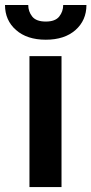

<svg xmlns="http://www.w3.org/2000/svg" viewBox="-51 -755 369 775"><path d="M197.3 -528.3V0H67.9V-528.3ZM204.1 -734.9H297.9Q297.9 -672.9 253.7 -633.8Q209.5 -594.7 133.8 -594.7Q58.1 -594.7 13.7 -633.8Q-30.8 -672.9 -30.8 -734.9H63Q63 -708.5 79.1 -688.2Q95.2 -668 133.8 -668Q171.9 -668 188 -688.2Q204.1 -708.5 204.1 -734.9Z"/></svg>

Font: Vazirmatn RD UI FD SemiBold
Style: Regular
Weight: 600
Designer: Saber Rastikerdar
Foundry: Saber Rastikerdar
Version: Version 33.003